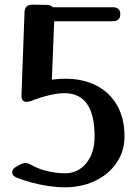

<svg xmlns="http://www.w3.org/2000/svg" viewBox="-20 -791 583 822"><path d="M50 -31Q32 -39 32 -53Q32 -68 49 -77L67 -87Q79 -93 88 -93Q101 -93 112 -86Q147 -66 186.5 -57.5Q226 -49 257 -49Q314 -49 349.5 -92.5Q385 -136 385 -207Q385 -392 256 -392Q227 -392 191 -383.5Q155 -375 111 -358Q102 -355 94 -355Q70 -355 72 -384L85 -739Q86 -771 119 -771L181 -770Q198 -770 206 -760H462Q495 -760 495 -730Q495 -700 462 -700H212L202 -450Q217 -452 231.5 -453Q246 -454 259 -454Q335 -454 392 -425Q449 -396 481 -340.5Q513 -285 513 -207Q513 -144 479.5 -94.5Q446 -45 388 -17Q330 11 257 11Q225 11 187.5 5.5Q150 0 114 -10Q78 -20 50 -31Z"/></svg>

Font: Yusei Magic
Style: Regular
Weight: 400
Designer: Tanukizamurai
Foundry: Yusei Magic Project
Version: Version 1.200